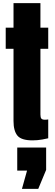

<svg xmlns="http://www.w3.org/2000/svg" viewBox="-20 -879 345 1213"><path d="M185.5 7.8Q114.7 7.8 90.1 -22.2Q65.4 -52.2 65.4 -114.3V-570.8H16.1V-704.1H65.4V-859.4H235.4V-704.1H284.7V-570.8H235.4V-155.3Q235.4 -137.2 241.2 -129.9Q247.1 -122.6 263.7 -122.6Q275.4 -122.6 284.7 -124.5V-5.4Q278.8 -3.4 248 2.2Q217.3 7.8 185.5 7.8ZM118.7 314 150.9 198.7H88.9V53.2H271.5V194.3L221.7 314Z"/></svg>

Font: webenart
Style: Regular
Weight: 400
Designer: Vernon Adams
Foundry: Vernon Adams
Version: Version 2.116; ttfautohint (v1.8.3)